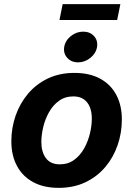

<svg xmlns="http://www.w3.org/2000/svg" viewBox="-20 -910 654 941"><path d="M267.8 10.7Q194 10.7 142.2 -17.6Q90.3 -45.8 63 -97.2Q35.6 -148.5 35.6 -217.2Q35.6 -283 56.5 -343.2Q77.5 -403.4 117.4 -450.7Q157.3 -498 214.6 -525.4Q272 -552.7 345.1 -552.7Q418.6 -552.7 470.6 -524.6Q522.5 -496.5 549.9 -445.1Q577.2 -393.8 577.2 -324.6Q577.2 -258.7 556.4 -198.5Q535.7 -138.2 495.7 -91.1Q455.7 -43.9 398.3 -16.6Q341 10.7 267.8 10.7ZM272.9 -104.6Q313.8 -104.6 343.5 -126.5Q373.3 -148.3 392.4 -182.7Q411.6 -217.1 420.8 -256Q430 -294.9 430 -328.7Q430 -361.5 420 -385.9Q410 -410.3 390.1 -423.9Q370.2 -437.5 339.7 -437.5Q298.9 -437.5 269.1 -415.9Q239.3 -394.3 220.2 -360.1Q201 -325.8 191.8 -287.1Q182.6 -248.3 182.6 -214Q182.6 -165.1 205.1 -134.9Q227.6 -104.6 272.9 -104.6ZM362.6 -604.4Q329.5 -604.4 309.6 -626.5Q289.7 -648.6 294.7 -679.7Q299.9 -711.2 327.2 -733.1Q354.6 -754.9 387.6 -754.9Q420.9 -754.9 440.8 -733.1Q460.7 -711.2 455.5 -679.7Q450.5 -648.6 423.2 -626.5Q395.9 -604.4 362.6 -604.4ZM569.9 -889.9 554.2 -812.1H271.5L287.2 -889.9Z"/></svg>

Font: Adwaita Sans
Style: Italic
Weight: 400
Italic angle: -9.39999°
Designer: Rasmus Andersson
Foundry: rsms
Version: Version 4.001;git-9221beed3